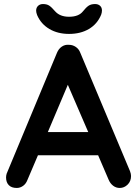

<svg xmlns="http://www.w3.org/2000/svg" viewBox="-20 -926 679 951"><path d="M629 -54Q629 -28 612 -11.5Q595 5 573 5Q555 5 540.5 -6Q526 -17 518 -36L466 -157H168L116 -35Q109 -16 94.5 -5.5Q80 5 63 5Q37 5 23.5 -9Q10 -23 10 -47Q10 -56 13 -66L262 -664Q270 -684 286 -695Q302 -706 322 -704Q340 -704 355.5 -693.5Q371 -683 378 -664L624 -78Q629 -65 629 -54ZM217 -272H417L316 -506ZM164 -851Q159 -864 159 -873Q159 -888 168.5 -897Q178 -906 193 -906Q212 -906 224 -898Q236 -890 253 -870Q277 -843 322 -843Q370 -843 391 -870Q406 -889 418.5 -897.5Q431 -906 451 -906Q466 -906 475.5 -897.5Q485 -889 485 -874Q485 -864 481 -853Q462 -807 420.5 -782.5Q379 -758 322 -758Q266 -758 224.5 -782.5Q183 -807 164 -851Z"/></svg>

Font: Quicksand
Style: Bold
Weight: 700
Version: Version 3.000